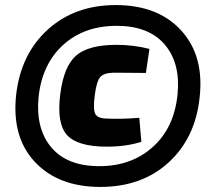

<svg xmlns="http://www.w3.org/2000/svg" viewBox="-20 -724 838 758"><path d="M437 -704Q604 -704 695.5 -603.5Q787 -503 768 -338Q751 -179 645.5 -82.5Q540 14 376 14Q210 14 117.5 -85Q25 -184 44 -352Q63 -512 169.5 -608Q276 -704 437 -704ZM441 -622Q311 -622 228 -545.5Q145 -469 132 -338Q121 -214 183.5 -141Q246 -68 372 -68Q499 -68 583.5 -144Q668 -220 681 -352Q693 -475 630 -548.5Q567 -622 441 -622ZM530 -259 538 -164Q477 -145 402 -145Q286 -145 244.5 -191Q203 -237 218 -353Q232 -463 281 -505Q330 -547 440 -547Q506 -547 570 -531L556 -436Q534 -436 495 -436.5Q456 -437 432 -437Q391 -437 376 -420Q361 -403 354 -347Q347 -292 356 -274.5Q365 -257 399 -256Q459 -253 530 -259Z"/></svg>

Font: Ezarion Extra Bold
Style: Italic
Weight: 800
Italic angle: -8°
Designer: Natanael Gama
Version: Version 1.001;PS 001.001;hotconv 1.0.70;makeotf.lib2.5.58329